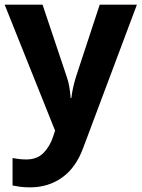

<svg xmlns="http://www.w3.org/2000/svg" viewBox="-20 -566 609 826"><path d="M0 -546H163L266 -239Q274 -217 278 -193.5Q282 -170 284 -144H287Q290 -170 295.5 -193.5Q301 -217 308 -239L409 -546H569L338 70Q307 155 247.5 197.5Q188 240 110 240Q85 240 66.5 237.5Q48 235 34 232V114Q45 116 60.5 118Q76 120 93 120Q140 120 167.5 91.5Q195 63 208 23L217 -4Z"/></svg>

Font: Noto Sans Tamil
Style: Bold
Weight: 700
Designer: Jelle Bosma - Monotype Design Team
Foundry: Monotype Imaging Inc.
Version: Version 2.004; ttfautohint (v1.8.4.7-5d5b)